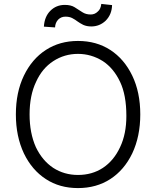

<svg xmlns="http://www.w3.org/2000/svg" viewBox="-20 -948 797 980"><path d="M655 -165Q614 -80 543 -34Q472 12 378 12Q284 12 214 -34Q143 -80 102 -165Q61 -252 61 -364Q61 -477 102 -562Q143 -647 214 -693Q285 -739 378 -739Q472 -739 543 -693Q614 -647 655 -562Q696 -477 696 -364Q696 -252 655 -165ZM593 -530Q560 -600 505 -636Q446 -673 378 -673Q309 -673 252 -636Q195 -599 164 -530Q131 -461 131 -364Q131 -269 163 -197Q196 -128 252 -91Q308 -55 378 -55Q450 -55 505 -91Q561 -128 593 -197Q625 -264 625 -356Q625 -463 593 -530ZM237 -893Q267 -923 311 -923Q342 -923 361 -911L400 -886Q418 -874 443 -874Q464 -874 479 -889Q494 -901 497 -928L552 -922Q551 -874 519 -842Q488 -813 446 -813Q423 -813 405 -821Q389 -829 375 -839Q365 -847 348 -856Q334 -863 314 -863Q292 -863 277 -848Q262 -832 261 -808L204 -812Q207 -863 237 -893Z"/></svg>

Font: Sinter Normal
Style: Regular
Weight: 350
Foundry: Adobe & rsms
Version: Version 1.000